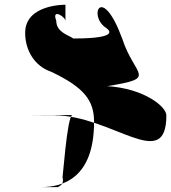

<svg xmlns="http://www.w3.org/2000/svg" viewBox="-20 -478 710 796"><path d="M486.7 -317.9C401.3 -548.9 344.2 -412.3 419 -362.9C421.8 -359.8 494.6 -318.4 283.8 -318.4C264.3 -332.9 213.2 -343.9 213.2 -392.4C191.6 -447.4 256.8 -405.7 251.3 -387.9C251.3 -387.7 251.3 -458.5 251.3 -458.4C251.3 -458.2 84.3 -461.5 84.3 -341.8C84.3 -268.9 123.8 -203.2 192.8 -180.2C329.1 -115.2 370 -61.6 370 27.3C370 260.6 240.6 297.8 149.8 297.8H219.3C252 283.4 238.3 259.2 238.8 254.8C238.8 286.2 257.8 -1.1 280.3 -1.1C280.3 -1.1 -38.4 0 203.8 0C446.1 0 669.7 240.5 669.7 0.3C669.7 -36.3 576.6 -111.5 424.7 -120.8C638.6 -155.7 537.9 -159.5 486.7 -317.9Z"/></svg>

Font: AnarchicType
Style: Regular
Weight: 400
Version: Version Who Cares?